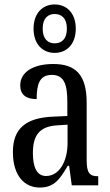

<svg xmlns="http://www.w3.org/2000/svg" viewBox="-20 -834 494 864"><path d="M226 -596C279 -596 321 -634 321 -705C321 -776 279 -814 226 -814C173 -814 131 -776 131 -705C131 -634 173 -596 226 -596ZM226 -639C197 -639 172 -657 172 -705C172 -753 197 -771 226 -771C256 -771 281 -753 281 -705C281 -657 256 -639 226 -639ZM159 10C226 10 251 -31 285 -88H291L303 0H422V-41H419C383 -41 370 -57 370 -113V-372C370 -499 319 -546 220 -546C130 -546 71 -510 71 -450C71 -409 96 -388 145 -388C145 -453 157 -497 213 -497C272 -497 283 -448 283 -373V-312L218 -309C97 -304 38 -256 38 -150C38 -41 92 10 159 10ZM187 -42C146 -42 128 -82 128 -144C128 -223 155 -265 238 -270L284 -273V-191C284 -106 246 -42 187 -42Z"/></svg>

Font: Noto Serif Lao ExtCond
Style: Regular
Weight: 400
Width: 2
Designer: Monotype Design Team
Foundry: Monotype Imaging Inc.
Version: Version 2.004